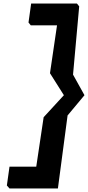

<svg xmlns="http://www.w3.org/2000/svg" viewBox="-20 -925 500 1091"><path d="M264 -509 304 -781H155L142 -797L157 -905H417L430 -889L395 -501L460 -384L364 -269L309 146H34L19 129L34 22H186L228 -259L343 -384Z"/></svg>

Font: Chau Philomene One
Style: Italic
Weight: 400
Designer: Vicente Lamonaca
Foundry: TipoType
Version: Version 1.001